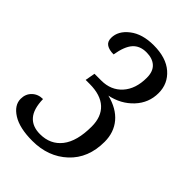

<svg xmlns="http://www.w3.org/2000/svg" viewBox="-271 -644 983 983"><g transform="rotate(45 220.0 -153.0)"><path d="M264.2 -199.2Q339.4 -180.2 378.7 -133.3Q418 -86.4 418 -18.1Q418 100.1 342.8 170.2Q267.6 240.2 152.8 240.2Q59.6 240.2 8.8 208Q-42 175.8 -42 129.9Q-42 94.7 -18.8 72.3Q4.4 49.8 40 49.8Q41.5 120.6 71 154.3Q100.6 188 155.8 188Q231 188 273.4 133.8Q315.9 79.6 315.9 -26.9Q315.9 -97.7 274.7 -135.7Q233.4 -173.8 153.8 -173.8H125L134.8 -228H184.1Q253.9 -228 296.4 -275.1Q338.9 -322.3 338.9 -402.8Q338.9 -448.7 314 -471.4Q289.1 -494.1 245.1 -494.1Q198.2 -494.1 171.6 -464.4Q145 -434.6 133.8 -367.2Q102.1 -367.2 83.5 -378.9Q64.9 -390.6 64.9 -418Q64.9 -468.8 114.5 -507.3Q164.1 -545.9 246.1 -545.9Q336.4 -545.9 386.7 -502Q437 -458 437 -390.1Q437 -319.3 388.2 -267.1Q339.4 -214.8 264.2 -199.2Z"/></g></svg>

Font: Droid Serif
Style: Italic
Weight: 400
Italic angle: -12°
Designer: Monotype Design team
Foundry: Monotype Imaging Inc.
Version: Version 1.03